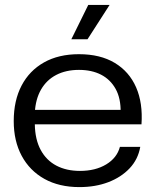

<svg xmlns="http://www.w3.org/2000/svg" viewBox="-20 -754 646 783"><path d="M304 9Q221 9 161 -24.5Q101 -58 68.5 -118.5Q36 -179 36 -260Q36 -344 68 -405Q100 -466 159.5 -499.5Q219 -533 302 -533Q389 -533 448 -497.5Q507 -462 535 -398Q563 -334 557 -247H122Q123 -185 146 -142.5Q169 -100 210 -78.5Q251 -57 306 -57Q369 -57 413 -83.5Q457 -110 469 -155H552Q543 -104 508.5 -67.5Q474 -31 421.5 -11Q369 9 304 9ZM122 -295 115 -306H480L472 -295Q473 -353 451.5 -391.5Q430 -430 392 -449.5Q354 -469 302 -469Q249 -469 209.5 -448.5Q170 -428 147.5 -389Q125 -350 122 -295ZM271 -594 340 -734H427L337 -594Z"/></svg>

Font: Mona Sans SemiExpanded
Style: Regular
Weight: 400
Width: 6
Designer: Deni Anggara
Foundry: GitHub
Version: Version 2.000